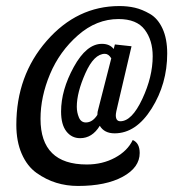

<svg xmlns="http://www.w3.org/2000/svg" viewBox="-20 -577 605 635"><path d="M34 -164Q34 -327 134.5 -442Q235 -557 375 -557Q402 -557 426 -551.5Q450 -546 476 -531Q502 -516 517.5 -482.5Q533 -449 533 -400Q533 -300 481.5 -218Q430 -136 359 -136Q325 -136 310 -161Q285 -120 245 -120Q217 -120 199.5 -142.5Q182 -165 182 -208Q182 -279 224 -355.5Q266 -432 317 -432Q343 -432 356 -415L360 -430L415 -424L370 -232Q363 -204 363 -196Q363 -176 378 -176Q416 -176 450.5 -249.5Q485 -323 485 -391Q485 -444 458.5 -479Q432 -514 372 -514Q299 -514 238 -460.5Q177 -407 145.5 -332Q114 -257 114 -184Q114 -33 267 -33Q319 -33 360.5 -55.5Q402 -78 419 -114Q442 -104 442 -71Q442 -23 386 7.5Q330 38 238 38Q200 38 166 27.5Q132 17 101 -5Q70 -27 52 -68Q34 -109 34 -164ZM234 -224Q234 -205 241 -188.5Q248 -172 264 -172Q286 -172 302 -197Q302 -207 305 -216L348 -384Q339 -399 327 -399Q291 -399 262.5 -335Q234 -271 234 -224Z"/></svg>

Font: Lobster Two
Style: Regular
Weight: 400
Designer: Pablo Impallari
Foundry: Pablo Impallari. www.impallari.com
Version: Version 1.006